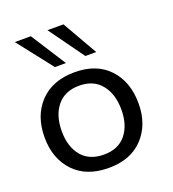

<svg xmlns="http://www.w3.org/2000/svg" viewBox="-140 -872 894 990"><g transform="rotate(-20 307.0 -377.0)"><path d="M430.7 -573.2 320.8 -765.1H232.9L371.1 -573.2ZM264.6 -573.2 141.6 -765.1H53.7L204.1 -573.2ZM288.6 10.7C368.7 10.7 431.6 -13.2 477.1 -61.5C522.5 -109.9 545.4 -172.4 545.4 -250C545.4 -329.1 522.9 -392.6 478 -440.9C433.1 -489.3 370.1 -513.7 289.6 -513.7C208.5 -513.7 145 -489.3 98.6 -440.9C52.7 -392.6 29.8 -328.6 29.8 -250C29.8 -172.4 52.7 -109.9 98.1 -61.5C144 -13.2 207.5 10.7 288.6 10.7ZM288.6 -62.5C235.4 -62.5 194.3 -79.6 166 -113.8C138.2 -147.9 124 -193.4 124 -250C124 -307.6 138.2 -353.5 166.5 -388.2C194.8 -422.9 235.4 -440.4 288.1 -440.4C340.3 -440.4 380.9 -422.9 408.7 -388.2C437 -353.5 451.2 -307.6 451.2 -250C451.2 -193.4 437 -147.9 409.2 -113.8C381.3 -79.6 341.3 -62.5 288.6 -62.5Z"/></g></svg>

Font: Ride
Style: Regular
Weight: 400
Version: Version 3.000